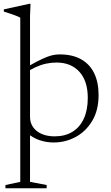

<svg xmlns="http://www.w3.org/2000/svg" viewBox="-30 -735 578 1004"><path d="M76 -642.5Q69.5 -646.5 56.8 -651.5Q44 -656.5 26.8 -662.5Q9.5 -668.5 -10 -674.5V-686L122.5 -715H129.5L127 -649.5V-123.5Q127 -92.5 143.5 -69.5Q160 -46.5 189 -34.2Q218 -22 255.5 -22Q310.5 -22 349.2 -46Q388 -70 408.5 -115Q429 -160 429 -223Q429 -311.5 385 -359.8Q341 -408 265 -408Q237.5 -408 210.2 -402Q183 -396 155.2 -383.2Q127.5 -370.5 98.5 -350.5V-377Q137.5 -400 165.2 -414.2Q193 -428.5 213.2 -436.5Q233.5 -444.5 250 -447.5Q266.5 -450.5 282.5 -450.5Q349 -450.5 394.2 -425Q439.5 -399.5 462.5 -352Q485.5 -304.5 485.5 -238Q485.5 -158 452 -102.5Q418.5 -47 365.2 -18.5Q312 10 252 10Q219.5 10 190.8 2.2Q162 -5.5 139 -19.8Q116 -34 100.5 -53.5H127V216L214 232.5V249.5H-1.5V232.5L76 216Z"/></svg>

Font: Newsreader 16pt 16pt Light
Style: Regular
Weight: 300
Version: Version 1.003